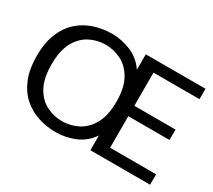

<svg xmlns="http://www.w3.org/2000/svg" viewBox="-135 -954 1344 1213"><g transform="rotate(30 537.5 -347.5)"><path d="M1056.5 -700V-624H721V-382H1021.5V-306H721V-76H1056.5V0H621V-108Q579 -45.5 512.2 -17.2Q445.5 11 372 11Q306 11 244.8 -8.8Q183.5 -28.5 134.8 -71.2Q86 -114 57.8 -182.5Q29.5 -251 29.5 -348Q29.5 -444.5 57.8 -512.8Q86 -581 134.8 -623.8Q183.5 -666.5 244.8 -686.2Q306 -706 372 -706Q445.5 -706 512.2 -677.8Q579 -649.5 621 -587V-700ZM372 -69Q434 -69 488.2 -97Q542.5 -125 576.5 -186.2Q610.5 -247.5 610.5 -348Q610.5 -448 576.5 -509Q542.5 -570 488.2 -598Q434 -626 372 -626Q311 -626 257.2 -598Q203.5 -570 170.2 -509Q137 -448 137 -348Q137 -247.5 170.2 -186.2Q203.5 -125 257.2 -97Q311 -69 372 -69Z"/></g></svg>

Font: Trispace SemiExpanded
Style: Regular
Weight: 400
Width: 6
Designer: Tyler Finck
Foundry: Etcetera Type Company
Version: Version 1.210; ttfautohint (v1.8.3)